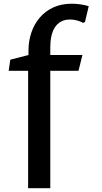

<svg xmlns="http://www.w3.org/2000/svg" viewBox="-20 -745 543 1027"><path d="M130.4 -366.2H26.4L35.2 -425.8L132.3 -450.7V-473.1Q132.3 -524.9 147.7 -570.6Q163.1 -616.2 192.4 -650.6Q221.7 -685.1 264.9 -705.1Q308.1 -725.1 363.8 -725.1Q385.3 -725.1 408.9 -721.9Q432.6 -718.8 454.6 -711.9L434.6 -627.4L424.8 -622.6Q409.7 -630.9 391.8 -635.7Q374 -640.6 354.5 -640.6Q326.2 -640.6 306.2 -629.4Q286.1 -618.2 273.4 -598.4Q260.7 -578.6 254.9 -551.5Q249 -524.4 249 -492.7V-450.7H420.9L399.9 -366.2H249V261.7H130.4Z"/></svg>

Font: Proza Libre
Style: Medium
Weight: 500
Designer: Jasper de Waard
Foundry: Jasper de Waard
Version: Version 1.000; ttfautohint (v1.4.1.8-43bc)